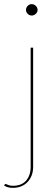

<svg xmlns="http://www.w3.org/2000/svg" viewBox="-56 -720 272 927"><path d="M104 -490V86Q104 108 97 126.5Q90 145 77.2 158.5Q64.5 172 46.5 179.5Q28.5 187 6 187Q-7.5 187 -17.2 184.2Q-27 181.5 -36 176L-34 172Q-32 168 -29.5 168.2Q-27 168.5 -22.5 170.5Q-18 172.5 -11 174.8Q-4 177 6 177Q48.5 177 70.2 151.8Q92 126.5 92 86V-490ZM125.5 -672Q125.5 -661.5 116.8 -653.2Q108 -645 97.5 -645Q86 -645 77.8 -653.2Q69.5 -661.5 69.5 -672Q69.5 -683.5 77.8 -691.8Q86 -700 97.5 -700Q108 -700 116.8 -691.8Q125.5 -683.5 125.5 -672Z"/></svg>

Font: Lato Hairline
Style: Regular
Weight: 100
Designer: Lukasz Dziedzic
Foundry: tyPoland Lukasz Dziedzic
Version: Version 2.007; 2014-02-27